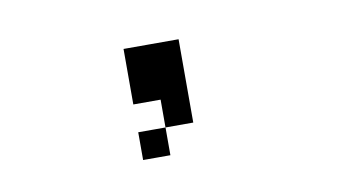

<svg xmlns="http://www.w3.org/2000/svg" viewBox="-37 -285 678 359"><g transform="rotate(-10 302.0 -105.5)"><path d="M237.3 0H210.9V-26.4V-52.7H237.3H262.7V-79.1V-105.5H237.3H210.9V-158.2V-210.9H262.7H315.4V-131.8V-52.7H289.1H262.7V-26.4V0Z"/></g></svg>

Font: VCR Jazz Mono
Style: Regular
Weight: 400
Version: Version 3.1